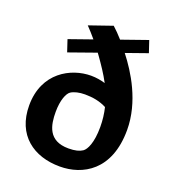

<svg xmlns="http://www.w3.org/2000/svg" viewBox="-142 -885 904 1005"><g transform="rotate(20 310.0 -382.5)"><path d="M519 -770.5 375 -720C355.5 -742 337 -761 319 -777L190.5 -732.5C208 -714 224.5 -696.5 243.5 -673.5L115.5 -628.5L137.5 -562.5L288.5 -616L300.5 -599.5C327 -562 354 -522.5 377 -479C353 -486 327 -491 297.5 -491C186.5 -491 45.5 -417.5 45.5 -234.5C45.5 -69 159 12 305 12C431.5 12 571.5 -62 571.5 -288C571.5 -445.5 484.5 -583 422.5 -662C422.5 -662.5 422 -662.5 422 -663L541 -705ZM187.5 -250C187.5 -315 205.5 -358 224 -370C242 -381.5 269.5 -388 301 -388C345 -388 385.5 -380.5 421.5 -361.5C429.5 -328.5 434 -292.5 434 -254.5C434 -166.5 411.5 -123.5 393 -110.5C376 -99 352 -92.5 315.5 -92.5C201 -92.5 187.5 -177 187.5 -250Z"/></g></svg>

Font: Monaspace Argon
Style: Bold
Weight: 700
Designer: Riley Cran & the Lettermatic Team
Foundry: Lettermatic
Version: Version 1.000 (Monaspace Argon)